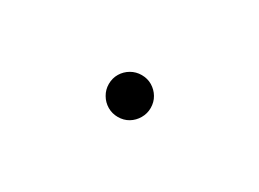

<svg xmlns="http://www.w3.org/2000/svg" viewBox="-22 -424 418 310"><g transform="rotate(30 187.5 -269.0)"><path d="M187.5 -230Q177 -230 168 -235.2Q159 -240.5 153.8 -249.5Q148.5 -258.5 148.5 -269Q148.5 -280 153.8 -288.8Q159 -297.5 168 -302.8Q177 -308 187.5 -308Q198.5 -308 207.2 -302.8Q216 -297.5 221.2 -288.8Q226.5 -280 226.5 -269Q226.5 -258.5 221.2 -249.5Q216 -240.5 207.2 -235.2Q198.5 -230 187.5 -230Z"/></g></svg>

Font: Spartan Thin Light
Style: Regular
Weight: 300
Version: Version 1.004